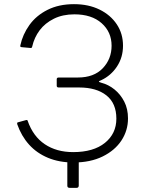

<svg xmlns="http://www.w3.org/2000/svg" viewBox="-20 -772 699 924"><path d="M315 132Q304 132 304 122V-17H359V121Q359 126 356.5 129Q354 132 349 132ZM334 10Q265 10 211 -12.5Q157 -35 120 -76Q83 -117 63 -174Q61 -181 65 -183L105 -194Q108 -195 110 -194.5Q112 -194 113 -191Q139 -116 195.5 -78Q252 -40 332 -40Q430 -40 485 -84.5Q540 -129 540 -201Q540 -275 492 -313Q444 -351 361 -351H263Q253 -351 253 -359V-391Q253 -399 263 -399H355Q432 -399 474.5 -443.5Q517 -488 517 -552Q517 -618 469 -660.5Q421 -703 338 -703Q282 -703 239.5 -682Q197 -661 171 -626.5Q145 -592 135 -548Q134 -544 132.5 -542.5Q131 -541 128 -541L84 -545Q79 -546 78 -547.5Q77 -549 78 -554Q89 -606 121.5 -651.5Q154 -697 208.5 -724.5Q263 -752 336 -752Q406 -752 459 -726Q512 -700 542 -655Q572 -610 572 -552Q572 -496 543 -452Q514 -408 467 -386Q456 -382 456 -379.5Q456 -377 467 -374Q502 -365 531 -341.5Q560 -318 578 -283Q596 -248 596 -202Q596 -144 564.5 -96Q533 -48 474 -19Q415 10 334 10Z"/></svg>

Font: Libre Franklin ExtraLight
Style: Regular
Weight: 250
Designer: Pablo Impallari, Rodrigo Fuenzalida, Nhung Nguyen
Foundry: Impallari Type
Version: Version 3.000